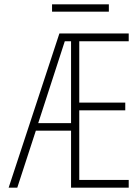

<svg xmlns="http://www.w3.org/2000/svg" viewBox="-20 -869 640 889"><path d="M221 -815H484V-849H221ZM20 0H60L146 -264H309V0H576V-36H347V-358H560V-394H347V-678H576V-714H255ZM280 -678H309V-299H157Z"/></svg>

Font: Noto Sans Mono ExtraLight
Style: Regular
Weight: 200
Designer: Monotype Design Team
Foundry: Monotype Imaging Inc.
Version: Version 2.014